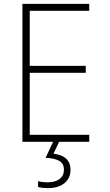

<svg xmlns="http://www.w3.org/2000/svg" viewBox="-20 -734 570 994"><path d="M96 0V-714H442V-678H134V-393H424V-357H134V-36H442V0ZM227 240Q215 240 201.5 238.5Q188 237 177 234V204Q188 207 201 208.5Q214 210 225 210Q265 210 288 193Q311 176 311 145Q311 113 287 99Q263 85 216 83L255 0H286L257 62Q299 66 322 87Q345 108 345 145Q345 189 313.5 214.5Q282 240 227 240Z"/></svg>

Font: Noto Sans Mono Condensed ExtraLight
Style: Regular
Weight: 200
Width: 3
Designer: Monotype Design Team
Foundry: Monotype Imaging Inc.
Version: Version 2.014; ttfautohint (v1.8.4.7-5d5b)